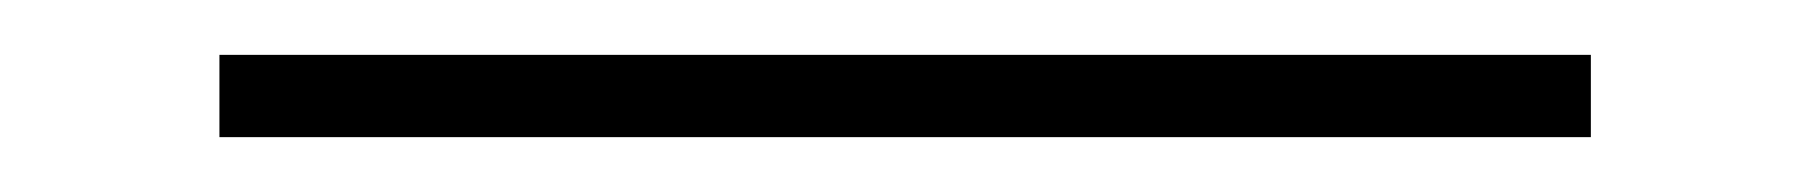

<svg xmlns="http://www.w3.org/2000/svg" viewBox="-20 6 660 70"><path d="M60 26H560V56H60Z"/></svg>

Font: Urbanist Thin
Style: Regular
Weight: 100
Designer: Corey Hu
Foundry: Corey Hu
Version: Version 1.330; ttfautohint (v1.8.4.7-5d5b)